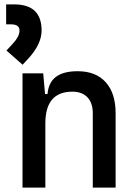

<svg xmlns="http://www.w3.org/2000/svg" viewBox="-20 -850 626 870"><path d="M82.5 -556.6 9.3 -621.1 38.6 -652.8Q53.2 -668.5 60.8 -683.1Q68.4 -697.8 68.4 -711.9Q68.4 -739.7 29.8 -739.7H7.8V-830.1H44.4Q168.5 -830.1 168.5 -711.9Q168.5 -650.9 109.9 -586.4ZM400.4 0V-336.9Q400.4 -383.8 376 -409.2Q351.6 -434.6 307.6 -434.6Q185.5 -434.6 185.5 -291L155.3 -423.8H195.3Q199.7 -476.1 233.4 -501.7Q267.1 -527.3 332 -527.3Q414.1 -527.3 459 -477.5Q503.9 -427.7 503.9 -336.9V0ZM82 0V-517.6H175.8L185.5 -408.2V0Z"/></svg>

Font: Cascadia Mono
Style: Regular
Weight: 400
Monospace: yes
Designer: Aaron Bell
Foundry: Saja Typeworks
Version: Version 2404.023